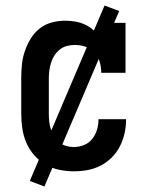

<svg xmlns="http://www.w3.org/2000/svg" viewBox="-20 -613 540 696"><path d="M247 8Q221 8 194.5 2.5Q168 -3 145 -16.5Q122 -30 104 -50.5Q86 -71 75.5 -95.5Q65 -120 61 -146.5Q57 -173 57 -200V-330Q57 -355 59.5 -379.5Q62 -404 70 -427.5Q78 -451 91 -472.5Q104 -494 123.5 -509.5Q143 -525 167.5 -531.5Q192 -538 216 -538Q236 -538 255 -534.5Q274 -531 291 -522.5Q308 -514 322.5 -500.5Q337 -487 347 -471V-530H435V-349H347Q347 -369 341.5 -388.5Q336 -408 323 -422.5Q310 -437 290.5 -443.5Q271 -450 252 -450Q237 -450 223 -446.5Q209 -443 197.5 -434Q186 -425 178 -413Q170 -401 165.5 -387Q161 -373 159 -358.5Q157 -344 157 -330V-200Q157 -186 158.5 -172Q160 -158 164.5 -144.5Q169 -131 176.5 -118.5Q184 -106 195 -97Q206 -88 219.5 -84Q233 -80 247 -80Q266 -80 284 -87Q302 -94 314 -109Q326 -124 331.5 -142.5Q337 -161 337 -180Q337 -180 337 -180.5Q337 -181 337 -181H437Q437 -181 437 -180.5Q437 -180 437 -179Q437 -154 431.5 -129.5Q426 -105 414.5 -82.5Q403 -60 385 -42Q367 -24 344.5 -12.5Q322 -1 297 3.5Q272 8 247 8ZM141 63 88 43 359 -593 412 -573Z"/></svg>

Font: Iosevka Slab Semibold
Style: Regular
Weight: 600
Monospace: yes
Designer: Belleve Invis
Foundry: Belleve Invis
Version: Version 11.1.1; ttfautohint (v1.8.3)